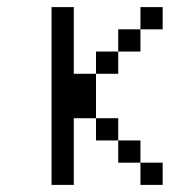

<svg xmlns="http://www.w3.org/2000/svg" viewBox="-20 -520 540 540"><path d="M187.5 -312.5H250V-187.5H187.5V0H125V-500H187.5ZM250 -187.5H312.5V-125H250ZM250 -375H312.5V-312.5H250ZM312.5 -125H375V-62.5H312.5ZM312.5 -437.5H375V-375H312.5ZM375 -62.5H437.5V0H375ZM375 -500H437.5V-437.5H375Z"/></svg>

Font: 寒蝉点阵体 16px
Style: Regular
Weight: 400
Designer: Designed by Warren2060
Foundry: ChillType
Version: Version 1.000